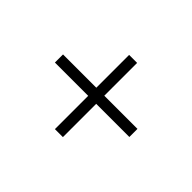

<svg xmlns="http://www.w3.org/2000/svg" viewBox="-78 -566 569 569"><g transform="rotate(-45 206.0 -282.0)"><path d="M190 -125.5V-437.5H224V-125.5ZM50.5 -264.5V-298H361.5V-264.5Z"/></g></svg>

Font: Imbue Thin
Style: Regular
Weight: 400
Version: Version 1.102